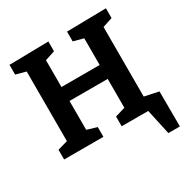

<svg xmlns="http://www.w3.org/2000/svg" viewBox="-196 -872 1196 1228"><g transform="rotate(-30 401.5 -258.5)"><path d="M36 0V-72L110 -93V-607L36 -627V-699L326 -704V-632L253 -608V-410H535V-607L461 -627V-699L751 -704V-632L678 -608V-93L751 -72V0H461V-72L535 -94V-307H253V-94L326 -72V0ZM594 -112 782 -72 783 187H698L657 0H594Z"/></g></svg>

Font: Bitter
Style: Bold
Weight: 700
Designer: Sol Matas, and Bitter project Authors
Foundry: Sol Matas
Version: Version 2.001